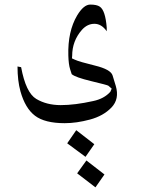

<svg xmlns="http://www.w3.org/2000/svg" viewBox="-20 -430 662 830"><path d="M303.7 -171.9Q322.3 -163.1 390.6 -146.5Q459 -129.9 466.8 -103.5L480.5 -58.6Q497.1 -2 461.9 34.7Q426.8 71.3 368.7 86.9Q310.5 102.5 259.8 102.5Q173.8 102.5 131.3 70.3Q88.9 38.1 68.4 -35.2Q55.7 -81.1 55.7 -142.6L71.3 -139.6Q91.8 -29.3 136.7 -2.4Q181.6 24.4 242.7 24.4Q303.7 24.4 382.8 6.8Q429.7 -2.9 457 -33.2L462.9 -46.9L448.2 -59.6Q444.3 -62.5 375 -79.1Q305.7 -95.7 290 -109.4Q290 -109.4 283.2 -130.4Q276.4 -151.4 275.4 -190.4Q272.5 -293.9 313.5 -363.3Q341.8 -410.2 370.1 -410.2Q398.4 -410.2 411.1 -401.4Q435.5 -385.7 441.4 -310.5Q441.4 -303.7 441.4 -294.9Q418.9 -327.1 388.2 -327.1Q357.4 -327.1 334 -300.8Q292 -252.9 292 -188.5L291 -177.7ZM349.6 248 270.5 189.5 309.6 132.8 387.7 193.4ZM392.6 379.9 313.5 319.3 353.5 263.7 431.6 324.2Z"/></svg>

Font: Thabit-Oblique
Style: Oblique
Weight: 500
Designer: Regenerated by Nadim Shaikli
Foundry: MAK Alagha
Version: 0.01